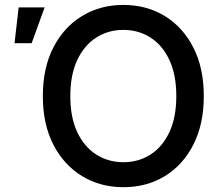

<svg xmlns="http://www.w3.org/2000/svg" viewBox="-20 -758 911 788"><path d="M486.3 10.3Q391.6 10.3 316.9 -35.2Q242.2 -80.6 199 -164.3Q155.8 -248 155.8 -363.3Q155.8 -479.5 199 -563.2Q242.2 -647 316.9 -692.4Q391.6 -737.8 486.3 -737.8Q581.5 -737.8 656 -692.4Q730.5 -647 773.4 -563.2Q816.4 -479.5 816.4 -363.3Q816.4 -248 773.4 -164.1Q730.5 -80.1 656 -34.9Q581.5 10.3 486.3 10.3ZM486.3 -92.3Q548.3 -92.3 597.4 -123.5Q646.5 -154.8 675 -215.3Q703.6 -275.9 703.6 -363.3Q703.6 -451.7 675 -512.2Q646.5 -572.8 597.4 -604Q548.3 -635.3 486.3 -635.3Q424.3 -635.3 375 -603.8Q325.7 -572.3 297.1 -511.7Q268.6 -451.2 268.6 -363.3Q268.6 -275.9 297.1 -215.6Q325.7 -155.3 375 -123.8Q424.3 -92.3 486.3 -92.3ZM39.6 -580.6 56.6 -727.5H163.1L109.9 -580.6Z"/></svg>

Font: V-Inter
Style: Medium-500
Weight: 500
Designer: Rasmus Andersson
Foundry: rsms
Version: Version 4.000;git-4146feb